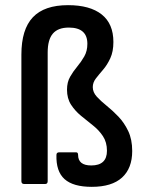

<svg xmlns="http://www.w3.org/2000/svg" viewBox="-20 -714 561 745"><path d="M336 11Q264 11 230.5 -19Q197 -49 199 -113Q199 -123 210 -123H275Q283 -123 283 -113Q283 -72 334 -72Q395 -72 395 -129Q395 -162 379.5 -185.5Q364 -209 340.5 -227.5Q317 -246 294 -265Q271 -284 255.5 -308Q240 -332 240 -366Q240 -395 252 -416Q264 -437 279.5 -455.5Q295 -474 307 -495Q319 -516 319 -544Q319 -607 247 -607Q205 -607 185 -583.5Q165 -560 165 -510V-11Q165 0 155 0H74Q63 0 63 -11V-502Q63 -600 107.5 -647Q152 -694 244 -694Q329 -694 374.5 -658Q420 -622 420 -551Q420 -514 408 -488Q396 -462 380 -443.5Q364 -425 352 -409.5Q340 -394 340 -376Q340 -356 355.5 -339Q371 -322 394 -303.5Q417 -285 439.5 -261.5Q462 -238 477.5 -205.5Q493 -173 493 -128Q493 -61 453.5 -25Q414 11 336 11Z"/></svg>

Font: Sofia Sans Extra Cond
Style: Bold
Weight: 700
Width: 1
Designer: Botio Nikoltchev, Ani Petrova
Foundry: lettersoup
Version: Version 4.100; ttfautohint (v1.8.3)